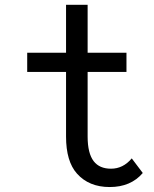

<svg xmlns="http://www.w3.org/2000/svg" viewBox="-20 -752 626 782"><path d="M426.8 9.8Q342.3 9.8 293.5 -44.9Q249 -94.7 249 -195.8V-459H90.8V-537.1H249V-732.4H336.9V-537.1H495.1V-459H336.9V-195.8Q336.9 -127.4 361.8 -95.2Q385.3 -64.9 432.1 -64.9Q481.4 -64.9 516.6 -106.9L561.5 -47.4Q512.7 9.8 426.8 9.8Z"/></svg>

Font: Consola Mono
Style: Book
Weight: 400
Monospace: yes
Version: Version 2.001